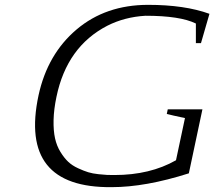

<svg xmlns="http://www.w3.org/2000/svg" viewBox="-20 -752 884 792"><path d="M815 -301 759 -37Q580 20 441 20Q57 24 139 -359Q176 -529 296 -630.5Q416 -732 591 -732Q742 -732 844 -695L809 -574H788V-655Q723 -687 580 -687Q494 -682 423 -646Q256 -560 213 -353Q202 -301 201 -257Q200 -213 207 -181.5Q214 -150 229.5 -125Q245 -100 261.5 -84.5Q278 -69 302 -58Q326 -47 344 -41.5Q362 -36 386 -33.5Q410 -31 421 -30.5Q432 -30 448 -30Q451 -30 452 -30Q599 -30 706 -91L743 -265Q686 -277 668 -282L672 -301Z"/></svg>

Font: Afta serif
Style: Italic
Weight: 400
Italic angle: -12°
Designer: parq.ink
Foundry: Oriol Esparraguera Font
Version: Version 1.000